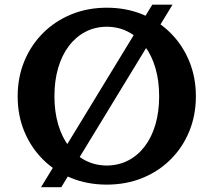

<svg xmlns="http://www.w3.org/2000/svg" viewBox="-20 -763 903 812"><path d="M431.5 17.8Q349.9 17.8 281 -10.2Q212.1 -38.2 161.4 -88.8Q110.8 -139.4 82.7 -207.3Q54.7 -275.3 54.7 -355.5Q54.7 -435.7 82.8 -504Q111 -572.3 161.9 -623.2Q212.8 -674 281.6 -702.2Q350.4 -730.4 431.8 -730.4Q513.3 -730.4 582.2 -702.2Q651 -674 701.6 -623.2Q752.3 -572.3 780.3 -504.2Q808.4 -436 808.4 -355.8Q808.4 -275.6 780.4 -207.5Q752.5 -139.4 701.7 -88.8Q650.9 -38.2 582.1 -10.2Q513.3 17.8 431.5 17.8ZM431.5 -62.9Q481.7 -63.4 522.4 -84.5Q563.2 -105.7 592.4 -144.3Q621.7 -182.8 637.4 -236.5Q653.1 -290.2 653.1 -355.7Q653.1 -421.5 637.3 -475.4Q621.5 -529.3 592.1 -568.2Q562.7 -607.2 522.1 -628.4Q481.4 -649.7 431.8 -649.9Q381.8 -649.7 341.2 -628.4Q300.6 -607.2 271.2 -568.4Q241.8 -529.6 226 -475.7Q210.2 -421.8 210.2 -356Q210.2 -290.7 226 -236.9Q241.8 -183.1 271.1 -144.4Q300.3 -105.7 341 -84.5Q381.6 -63.4 431.5 -62.9ZM153.6 28.6 624 -743.3H709.7L239.3 28.6Z"/></svg>

Font: Russolo 10pt ExtraLight
Style: Regular
Weight: 200
Designer: Micah Stupak-Hahn
Version: Version 1.000